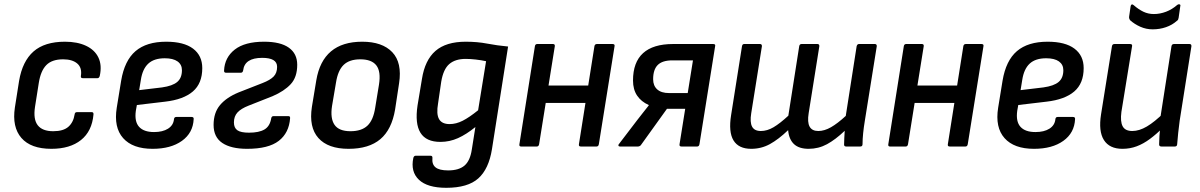

<svg xmlns="http://www.w3.org/2000/svg" viewBox="-20 -699 5723 916"><path d="M225 11Q127 11 82 -41Q37 -93 51 -186L71 -313Q87 -407 140 -453.5Q193 -500 290 -500Q349 -500 390.5 -480.5Q432 -461 449.5 -424.5Q467 -388 456 -337Q453 -326 445 -326H375Q364 -326 366 -337Q372 -376 348.5 -396Q325 -416 281 -416Q228 -416 201 -388.5Q174 -361 165 -303L147 -189Q138 -130 160 -101.5Q182 -73 234 -73Q282 -73 306 -94Q330 -115 336 -153Q337 -164 347 -164H418Q427 -164 426 -153Q419 -73 366.5 -31Q314 11 225 11Z M708 11Q613 11 567.5 -40Q522 -91 537 -185L558 -314Q574 -410 626.5 -455Q679 -500 773 -500Q857 -500 901 -467Q945 -434 945 -374Q945 -301 900 -262.5Q855 -224 768 -214L633 -198L628 -170Q621 -119 643.5 -94Q666 -69 715 -69Q756 -69 781.5 -85Q807 -101 810 -130Q811 -141 821 -141H894Q905 -141 904 -131Q901 -65 848 -27Q795 11 708 11ZM644 -269 753 -282Q803 -289 825.5 -308Q848 -327 848 -364Q848 -391 827 -406Q806 -421 766 -421Q715 -421 687.5 -395.5Q660 -370 652 -318Z M1159 11Q1082 11 1040.5 -17Q999 -45 999 -103Q999 -161 1029.5 -197.5Q1060 -234 1118 -258L1233 -303Q1269 -317 1285.5 -334Q1302 -351 1302 -380Q1302 -402 1284 -412.5Q1266 -423 1231 -423Q1147 -423 1140 -363Q1138 -352 1129 -352H1058Q1048 -352 1049 -363Q1052 -425 1100 -462.5Q1148 -500 1240 -500Q1318 -500 1358 -471.5Q1398 -443 1398 -390Q1398 -331 1367 -297.5Q1336 -264 1280 -240L1166 -195Q1130 -181 1113 -162.5Q1096 -144 1096 -115Q1096 -89 1112.5 -77.5Q1129 -66 1168 -66Q1216 -66 1242 -81.5Q1268 -97 1274 -135Q1276 -145 1285 -145H1356Q1365 -145 1364 -135Q1359 -65 1310 -27Q1261 11 1159 11Z M1643 11Q1545 11 1499 -40.5Q1453 -92 1468 -189L1489 -316Q1520 -500 1708 -500Q1804 -500 1851.5 -450Q1899 -400 1884 -302L1865 -177Q1849 -81 1794.5 -35Q1740 11 1643 11ZM1652 -73Q1705 -73 1733 -99.5Q1761 -126 1770 -185L1788 -295Q1798 -358 1775.5 -387Q1753 -416 1699 -416Q1647 -416 1619.5 -389.5Q1592 -363 1583 -305L1564 -193Q1555 -134 1576 -103.5Q1597 -73 1652 -73Z M2202 -500Q2257 -500 2304 -491Q2351 -482 2404 -477L2327 13Q2312 107 2262 152Q2212 197 2109 197Q2019 197 1978.5 158.5Q1938 120 1952 54Q1955 44 1963 44H2034Q2044 44 2043 55Q2040 85 2058 99.5Q2076 114 2118 114Q2169 114 2196 91Q2223 68 2231 14L2248 -93Q2205 -58 2165 -40Q2125 -22 2081 -22Q2013 -22 1986 -65.5Q1959 -109 1972 -196L1993 -322Q2007 -412 2057.5 -456Q2108 -500 2202 -500ZM2125 -107Q2156 -107 2187.5 -123Q2219 -139 2261 -173L2299 -407Q2276 -412 2249.5 -415Q2223 -418 2202 -418Q2152 -418 2123.5 -393.5Q2095 -369 2085 -309L2070 -206Q2061 -155 2074.5 -131Q2088 -107 2125 -107Z M2751 0Q2740 0 2742 -11L2816 -479Q2818 -489 2828 -489H2902Q2914 -489 2912 -479L2837 -11Q2835 0 2826 0ZM2466 0Q2456 0 2458 -11L2532 -479Q2534 -489 2543 -489H2618Q2628 -489 2627 -479L2552 -11Q2550 0 2541 0ZM2570 -208 2583 -291H2804L2791 -208Z M2938 0Q2932 0 2930.5 -4Q2929 -8 2933 -12L3020 -126Q3034 -143 3047 -160.5Q3060 -178 3075 -196V-198Q3039 -214 3019.5 -243Q3000 -272 3000 -315Q3000 -402 3048 -445.5Q3096 -489 3191 -489H3382Q3394 -489 3392 -480L3317 -11Q3315 0 3306 0H3231Q3220 0 3222 -11L3249 -180H3162L3037 -6Q3031 0 3023 0ZM3172 -255H3261L3286 -411H3188Q3140 -411 3118 -389Q3096 -367 3096 -321Q3096 -290 3115.5 -272.5Q3135 -255 3172 -255Z M3564 11Q3504 11 3479.5 -29Q3455 -69 3468 -150L3520 -479Q3522 -489 3530 -489H3606Q3615 -489 3615 -479L3564 -159Q3557 -116 3568 -95Q3579 -74 3610 -74Q3640 -74 3670.5 -92Q3701 -110 3741 -147L3793 -479Q3795 -489 3804 -489H3880Q3889 -489 3889 -479L3838 -159Q3831 -116 3842.5 -95Q3854 -74 3884 -74Q3913 -74 3944.5 -92Q3976 -110 4015 -146L4067 -479Q4070 -489 4078 -489H4154Q4163 -489 4163 -479L4106 -123Q4101 -93 4098 -64Q4095 -35 4095 -11Q4095 0 4084 0H4017Q4007 0 4007 -9Q4007 -25 4008 -41Q4009 -57 4010 -75Q3966 -33 3925.5 -11Q3885 11 3838 11Q3792 11 3768 -11.5Q3744 -34 3740 -78Q3694 -34 3653 -11.5Q3612 11 3564 11Z M4511 0Q4500 0 4502 -11L4576 -479Q4578 -489 4588 -489H4662Q4674 -489 4672 -479L4597 -11Q4595 0 4586 0ZM4226 0Q4216 0 4218 -11L4292 -479Q4294 -489 4303 -489H4378Q4388 -489 4387 -479L4312 -11Q4310 0 4301 0ZM4330 -208 4343 -291H4564L4551 -208Z M4913 11Q4818 11 4772.5 -40Q4727 -91 4742 -185L4763 -314Q4779 -410 4831.5 -455Q4884 -500 4978 -500Q5062 -500 5106 -467Q5150 -434 5150 -374Q5150 -301 5105 -262.5Q5060 -224 4973 -214L4838 -198L4833 -170Q4826 -119 4848.5 -94Q4871 -69 4920 -69Q4961 -69 4986.5 -85Q5012 -101 5015 -130Q5016 -141 5026 -141H5099Q5110 -141 5109 -131Q5106 -65 5053 -27Q5000 11 4913 11ZM4849 -269 4958 -282Q5008 -289 5030.5 -308Q5053 -327 5053 -364Q5053 -391 5032 -406Q5011 -421 4971 -421Q4920 -421 4892.5 -395.5Q4865 -370 4857 -318Z M5335 11Q5273 11 5246.5 -31Q5220 -73 5233 -154L5285 -479Q5287 -489 5297 -489H5371Q5383 -489 5381 -479L5330 -165Q5324 -119 5336 -96.5Q5348 -74 5382 -74Q5415 -74 5451.5 -95.5Q5488 -117 5535 -163L5527 -89Q5497 -59 5466 -36Q5435 -13 5403 -1Q5371 11 5335 11ZM5521 0Q5510 0 5510 -10Q5510 -29 5511.5 -50.5Q5513 -72 5516 -93L5515 -132L5569 -479Q5571 -489 5581 -489H5655Q5665 -489 5664 -478L5608 -123Q5604 -94 5601 -65Q5598 -36 5596 -10Q5595 0 5585 0ZM5479 -559Q5448 -559 5420 -571.5Q5392 -584 5371 -603Q5369 -606 5367.5 -610.5Q5366 -615 5367 -621L5374 -669Q5375 -676 5379.5 -677.5Q5384 -679 5389 -674Q5412 -654 5435 -643Q5458 -632 5485 -632Q5514 -632 5543 -643Q5572 -654 5597 -676Q5603 -680 5608 -678Q5613 -676 5611 -670L5603 -614Q5602 -609 5600.5 -605.5Q5599 -602 5594 -599Q5573 -580 5543 -569.5Q5513 -559 5479 -559Z"/></svg>

Font: Sofia Sans Semi Condensed SemiBold
Style: Italic
Weight: 600
Italic angle: -9°
Version: Version 4.100